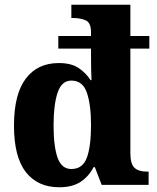

<svg xmlns="http://www.w3.org/2000/svg" viewBox="-20 -780 662 810"><path d="M230 10Q139 10 89 -54Q39 -118 39 -250Q39 -382 88.5 -448Q138 -514 228 -514Q280 -514 311 -493.5Q342 -473 362 -442H366Q365 -457 364.5 -488.5Q364 -520 364 -547V-575H226V-628H364V-643Q364 -684 342 -694Q320 -704 289 -704H281V-760H530V-628H610V-575H530V-134Q530 -88 547.5 -72Q565 -56 599 -56H607V0H409L380 -75H375Q354 -35 319.5 -12.5Q285 10 230 10ZM281 -67Q329 -67 346.5 -115Q364 -163 364 -252Q364 -338 346.5 -389Q329 -440 281 -440Q240 -440 223 -389Q206 -338 206 -251Q206 -162 223 -114.5Q240 -67 281 -67Z"/></svg>

Font: Noto Serif Ethiopic SemiCondensed ExtraBold
Style: Regular
Weight: 800
Width: 4
Designer: Monotype Design Team
Foundry: Monotype Imaging Inc.
Version: Version 2.102; ttfautohint (v1.8.4.7-5d5b)